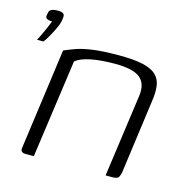

<svg xmlns="http://www.w3.org/2000/svg" viewBox="-81 -570 624 646"><g transform="rotate(15 231.5 -247.0)"><path d="M1 -381Q11 -400 20.5 -421.5Q30 -443 34 -454Q33 -454 32 -454Q31 -454 29 -454Q22 -454 15.5 -457.5Q9 -461 12 -473Q13 -483 17 -487Q21 -491 27.5 -492.5Q34 -494 43 -494Q57 -494 63 -489.5Q69 -485 66 -471Q65 -457 56 -438Q47 -419 37.5 -402.5Q28 -386 23 -381ZM63 0Q43 0 47 -19L95 -369Q111 -376 133 -384Q155 -392 190.5 -397Q226 -402 282 -402Q333 -402 364.5 -395Q396 -388 411.5 -373Q427 -358 430 -335Q433 -312 428 -280L393 -23Q391 -15 388.5 -9.5Q386 -4 380.5 -2Q375 0 366 0H342L382 -288Q388 -330 364 -350.5Q340 -371 276 -371Q227 -371 192 -364Q157 -357 140 -343L92 0Z"/></g></svg>

Font: Genos Thin Light
Style: Italic
Weight: 300
Italic angle: -8°
Version: Version 1.010